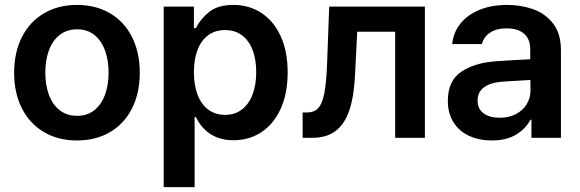

<svg xmlns="http://www.w3.org/2000/svg" viewBox="-20 -557 2345 776"><path d="M37.1 -262.7Q37.1 -344.7 68.4 -406.7Q99.6 -468.8 157.2 -502.9Q214.8 -537.1 291 -537.1Q367.7 -537.1 425.3 -502.9Q482.9 -468.8 513.9 -406.7Q544.9 -344.7 544.9 -262.7Q544.9 -181.2 513.7 -119.1Q482.4 -57.1 425 -23.2Q367.7 10.7 291 10.7Q214.8 10.7 157.2 -23.4Q99.6 -57.6 68.4 -119.4Q37.1 -181.2 37.1 -262.7ZM418.9 -263.7Q418.9 -313 404.5 -352.8Q390.1 -392.6 361.6 -415.5Q333 -438.5 292 -438.5Q250 -438.5 220.9 -415.5Q191.9 -392.6 177.5 -353Q163.1 -313.5 163.1 -263.7Q163.1 -213.9 177.5 -174.3Q191.9 -134.8 220.9 -111.8Q250 -88.9 292 -88.9Q333 -88.9 361.6 -111.8Q390.1 -134.8 404.5 -174.3Q418.9 -213.9 418.9 -263.7Z M641.6 -530.3H763.7V-443.4H771.5Q791.5 -482.4 826.7 -509.8Q861.8 -537.1 923.8 -537.1Q985.8 -537.1 1035.4 -505.4Q1085 -473.6 1113.8 -412.1Q1142.6 -350.6 1142.6 -264.6Q1142.6 -179.2 1114.3 -117.2Q1085.9 -55.2 1036.4 -22.7Q986.8 9.8 923.8 9.8Q818.4 9.8 771.5 -84H766.6V199.2H641.6ZM889.6 -92.8Q929.7 -92.8 958 -114.7Q986.3 -136.7 1001 -175.8Q1015.6 -214.8 1015.6 -265.6Q1015.6 -315.4 1001.2 -354Q986.8 -392.6 958.5 -414.1Q930.2 -435.5 889.6 -435.5Q849.6 -435.5 821.3 -414.6Q793 -393.6 778.3 -355.2Q763.7 -316.9 763.7 -265.6Q763.7 -213.9 778.3 -174.8Q793 -135.7 821.3 -114.3Q849.6 -92.8 889.6 -92.8Z M1203.1 -102.5H1221.7Q1249.5 -102.5 1265.9 -119.9Q1282.2 -137.2 1290.5 -178.7Q1298.8 -220.2 1301.8 -295.9L1310.5 -530.3H1697.3V0H1577.1V-428.7H1423.8L1415 -256.8Q1411.1 -167.5 1391.8 -111.1Q1372.6 -54.7 1335.9 -27.3Q1299.3 0 1242.2 0H1203.1Z M1987.3 -309.6Q2071.8 -315.4 2123 -317.4V-359.4Q2123 -398.9 2098.1 -420.7Q2073.2 -442.4 2027.3 -442.4Q1986.8 -442.4 1960.9 -425.3Q1935.1 -408.2 1927.7 -378.9H1807.6Q1812 -424.3 1839.8 -460.2Q1867.7 -496.1 1916.5 -516.6Q1965.3 -537.1 2030.3 -537.1Q2085.9 -537.1 2135 -519.8Q2184.1 -502.4 2215.6 -461.7Q2247.1 -420.9 2247.1 -354.5V0H2127.9V-73.2H2124Q2104.5 -36.1 2065.4 -12.7Q2026.4 10.7 1967.8 10.7Q1916.5 10.7 1876.2 -7.8Q1835.9 -26.4 1813 -62.5Q1790 -98.6 1790 -149.4Q1790 -231.4 1845.5 -267.8Q1900.9 -304.2 1987.3 -309.6ZM2000 -81.1Q2036.6 -81.1 2064.9 -95.7Q2093.3 -110.4 2108.6 -135.5Q2124 -160.6 2124 -190.4L2123.5 -233.9Q2101.6 -232.9 2048.8 -229.5Q2020.5 -228 2006.8 -226.6Q1960.9 -222.7 1935.5 -203.6Q1910.2 -184.6 1910.2 -150.4Q1910.2 -116.7 1934.6 -98.9Q1959 -81.1 2000 -81.1Z"/></svg>

Font: WEMIX Pretendard SemiBold
Style: Regular
Weight: 600
Designer: Base glyphs from Inter by Rasmus Andersson; Hangeul glyphs from Noto Sans CJK(Source Han Sans) by Jang Soo-young and Kan
Foundry: Kil Hyung-jin
Version: Version 1.000